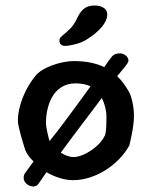

<svg xmlns="http://www.w3.org/2000/svg" viewBox="-20 -653 552 698"><path d="M324 -633C297 -633 278 -623 262 -590C244 -551 230 -545 217 -532C202 -520 196 -515 196 -506C196 -495 202 -486 217 -486C229 -486 269 -493 291 -507C315 -521 370 -559 370 -601C370 -620 352 -633 324 -633ZM449 -319C436 -342 422 -361 406 -376C426 -401 447 -423 447 -432C447 -448 431 -459 415 -459C404 -459 393 -456 385 -445C376 -434 368 -422 359 -409C328 -424 291 -431 248 -431C202 -431 131 -408 107 -375C73 -333 45 -269 45 -214C45 -192 66 -126 72 -107C78 -93 89 -78 102 -66C92 -53 83 -40 70 -22C67 -17 66 -13 66 -6C66 12 85 25 102 25C108 25 116 21 120 15L149 -27C180 -9 214 2 246 2C326 2 411 -53 450 -124C454 -140 467 -192 467 -233C467 -260 460 -299 449 -319ZM309 -339C229 -228 184 -169 160 -140C155 -157 147 -193 147 -205C147 -267 172 -350 255 -350C278 -350 297 -345 309 -339ZM362 -162C344 -121 285 -82 247 -82C232 -82 215 -89 201 -98C260 -179 303 -233 350 -297C361 -275 367 -251 367 -227C367 -192 365 -170 362 -162Z"/></svg>

Font: Itim
Style: Regular
Weight: 400
Designer: CadsonDemak Team
Foundry: Pablo Impallari
Version: Version 1.002;PS 001.002;hotconv 1.0.88;makeotf.lib2.5.64775